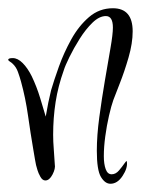

<svg xmlns="http://www.w3.org/2000/svg" viewBox="-30 -433 342 466"><path d="M238 13Q225 13 215 -3.5Q205 -20 205 -67Q205 -104 211 -148.5Q217 -193 224.5 -237Q232 -281 238 -315.5Q244 -350 244 -366Q244 -394 227 -394Q211 -394 194.5 -378Q178 -362 163.5 -339Q149 -316 138.5 -294.5Q128 -273 125 -263Q111 -224 105 -185.5Q99 -147 99 -106Q99 -89 100.5 -71Q102 -53 103 -34Q105 -24 97.5 -9.5Q90 5 80 5Q73 5 68 -4Q63 -13 61 -20Q57 -32 55 -45.5Q53 -59 51 -69Q44 -110 38 -152.5Q32 -195 21 -235Q18 -246 13.5 -258.5Q9 -271 0 -279Q-2 -281 -6 -283.5Q-10 -286 -10 -288Q-10 -292 1 -292Q13 -292 25 -280Q37 -268 47 -248Q59 -223 67.5 -195Q76 -167 81 -150Q87 -186 94 -214Q101 -238 113 -271.5Q125 -305 143 -337.5Q161 -370 186 -391.5Q211 -413 244 -413Q292 -413 292 -357Q292 -328 282 -293.5Q272 -259 260.5 -230Q249 -201 245 -190Q240 -176 234.5 -152Q229 -128 225.5 -102Q222 -76 222 -54Q222 -35 226.5 -22.5Q231 -10 241 -10Q251 -10 259 -19.5Q267 -29 272.5 -37Q278 -45 278 -40Q280 -25 267.5 -6Q255 13 238 13Z"/></svg>

Font: Inspiration
Style: Regular
Weight: 400
Designer: Robert E. Leuschke
Foundry: Robert E. Leuschke
Version: Version 2.010; ttfautohint (v1.8.3)